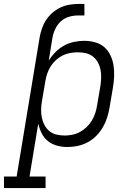

<svg xmlns="http://www.w3.org/2000/svg" viewBox="-68 -734 688 969"><path d="M-48 215V157H16L132 -545Q136 -567 143.5 -589.5Q151 -612 164 -632Q177 -652 195.5 -668.5Q214 -685 236 -695.5Q258 -706 281 -710Q304 -714 326 -714H358V-656H326Q304 -656 281 -649.5Q258 -643 240 -627Q222 -611 211.5 -589Q201 -567 197 -545L178 -428Q193 -452 212.5 -471.5Q232 -491 255.5 -504Q279 -517 305.5 -522.5Q332 -528 357 -528Q385 -528 412 -520.5Q439 -513 458.5 -496Q478 -479 489.5 -454.5Q501 -430 505 -403.5Q509 -377 508 -348.5Q507 -320 502 -292L485 -192Q481 -167 473 -141.5Q465 -116 451.5 -92.5Q438 -69 418.5 -49Q399 -29 374.5 -16Q350 -3 324 2.5Q298 8 272 8Q245 8 219.5 1Q194 -6 174 -22Q154 -38 142.5 -61Q131 -84 125 -110L81 157H162V215ZM258 -50Q277 -50 297 -54Q317 -58 335.5 -68Q354 -78 369.5 -93Q385 -108 395.5 -125.5Q406 -143 412.5 -162.5Q419 -182 422 -202L439 -302Q442 -322 442.5 -343Q443 -364 439 -383.5Q435 -403 425.5 -420Q416 -437 400.5 -449Q385 -461 365.5 -465.5Q346 -470 325 -470Q306 -470 286 -466.5Q266 -463 248 -454Q230 -445 214.5 -431Q199 -417 188 -399.5Q177 -382 170.5 -363Q164 -344 161 -325L144 -225Q140 -204 139.5 -182.5Q139 -161 143 -141Q147 -121 156.5 -103Q166 -85 181 -72.5Q196 -60 216.5 -55Q237 -50 258 -50Z"/></svg>

Font: Iosevka Etoile Light
Style: Italic
Weight: 300
Italic angle: -9°
Designer: Belleve Invis
Foundry: Belleve Invis
Version: Version 22.1.2; ttfautohint (v1.8.4)